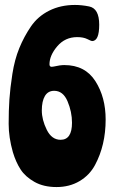

<svg xmlns="http://www.w3.org/2000/svg" viewBox="-20 -751 458 776"><path d="M271 -255Q271 -299 253 -341.5Q235 -384 199 -384Q174 -384 161.5 -363Q149 -342 149 -304.5Q149 -267 169 -226.5Q189 -186 225 -186Q271 -186 271 -255ZM240 -488Q324 -488 365.5 -423Q407 -358 407 -268Q407 -164 364 -84Q342 -43 301.5 -19Q261 5 208.5 5Q156 5 119 -16Q82 -37 63 -66.5Q44 -96 32 -136Q15 -196 15 -250.5Q15 -305 18 -349.5Q21 -394 30 -452Q39 -510 58 -556.5Q77 -603 105 -644Q133 -685 179 -708Q225 -731 283 -731Q310 -731 340 -725Q381 -717 381 -651Q381 -585 352 -585Q349 -585 333 -593Q317 -601 292 -601Q243 -601 211.5 -564Q180 -527 180 -491Q180 -481 189 -481Q190 -481 197 -482Q223 -488 240 -488Z"/></svg>

Font: Chicle
Style: Regular
Weight: 400
Designer: Angel Koziupa and Alejandro Paul
Foundry: Angel Koziupa and Alejandro Paul
Version: Version 1.000